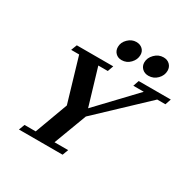

<svg xmlns="http://www.w3.org/2000/svg" viewBox="-189 -1064 1246 1250"><g transform="rotate(30 434.5 -439.0)"><path d="M664.6 -724.1Q635.7 -724.1 617.2 -741.9Q598.6 -759.8 598.6 -787.1Q598.6 -821.3 626.5 -849.6Q654.3 -877.9 691.9 -877.9Q720.7 -877.9 739 -860.1Q757.3 -842.3 757.3 -814.5Q757.3 -779.3 730.2 -751.7Q703.1 -724.1 664.6 -724.1ZM462.4 -725.1Q434.6 -725.1 417 -742.9Q399.4 -760.7 399.4 -788.1Q399.4 -822.8 426.8 -849.4Q454.1 -876 488.3 -876Q517.1 -876 535.2 -859.1Q553.2 -842.3 553.2 -815.4Q553.2 -780.8 526.6 -752.9Q500 -725.1 462.4 -725.1ZM110.4 0 127 -43.9H210.9L302.2 -291.5L205.6 -619.1H145.5L162.6 -663.1H436.5L420.9 -619.1H349.6L431.2 -344.7L691.4 -619.1H612.8L627.9 -663.1H869.1L854 -619.1H792.5L445.3 -291L352.5 -43.9H455.1L438.5 0Z"/></g></svg>

Font: Elstob 6pt
Style: Italic
Weight: 700
Italic angle: -20°
Designer: Peter S. Baker
Version: Version 1.015